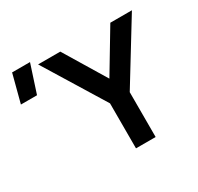

<svg xmlns="http://www.w3.org/2000/svg" viewBox="-354 -920 1138 1105"><g transform="rotate(-30 215.5 -367.5)"><path d="M249.5 0V-299L3 -700H150.5L317.5 -424L483 -700H626.5L380 -298V0ZM-198 -549.5 -149.5 -735H-30.5L-91 -549.5Z"/></g></svg>

Font: Geologica Thin Roman Medium
Style: Regular
Weight: 500
Version: Version 1.010;gftools[0.9.28]